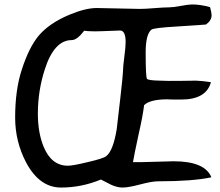

<svg xmlns="http://www.w3.org/2000/svg" viewBox="-20 -809 987 862"><path d="M634 -574Q634 -462 640 -455Q646 -448 696 -447Q732 -445 792 -446Q872 -447 859 -447Q876 -447 927 -440Q906 -362 793 -362Q782 -362 761 -362Q740 -363 731 -363Q654 -363 627 -337Q621 -288 603 -209Q582 -112 577 -81Q597 -81 613 -81Q637 -81 686 -83Q735 -85 759 -85Q900 -85 929 -13Q845 5 690 5Q662 5 609.5 19Q557 33 530 33Q507 33 480 21Q457 9 433 -3Q346 33 254 33Q157 33 97 -80Q48 -174 48 -281Q48 -406 78 -497Q110 -596 153 -648Q201 -705 292 -743Q364 -773 414 -773Q446 -773 511 -771Q576 -769 609 -769Q631 -769 674 -772.5Q717 -776 739 -776Q757 -776 791.5 -782.5Q826 -789 843 -789Q880 -789 923 -777Q930 -752 930 -741Q930 -717 905 -699Q901 -698 774 -690Q670 -684 660 -676Q634 -655 634 -574ZM150 -299Q150 -213 176 -150Q211 -65 285 -65Q307 -65 373 -81Q443 -97 457 -108Q488 -132 504 -229Q512 -298 520 -367Q532 -473 532 -486Q532 -508 538 -552.5Q544 -597 544 -620Q544 -672 519 -672Q517 -672 438 -669Q386 -667 358 -671Q326 -629 302 -629Q223 -629 181 -497Q150 -401 150 -299Z"/></svg>

Font: Wortlaut AH
Style: SemiBold
Weight: 600
Designer: Andreas Höfeld
Foundry: Fontgrube AH
Version: Version 2.59